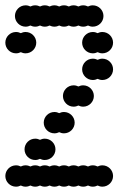

<svg xmlns="http://www.w3.org/2000/svg" viewBox="-20 -700 472 720"><path d="M0 -40C0 -18 18 0 40 0C46.5 0 52.6 -1.6 58 -4.3C63.4 -1.6 69.5 0 76 0C82.5 0 88.6 -1.6 94 -4.3C99.4 -1.6 105.5 0 112 0C118.5 0 124.6 -1.6 130 -4.3C135.4 -1.6 141.5 0 148 0C154.5 0 160.6 -1.6 166 -4.3C171.4 -1.6 177.5 0 184 0C190.5 0 196.6 -1.6 202 -4.3C207.4 -1.6 213.5 0 220 0C226.5 0 232.6 -1.6 238 -4.3C243.4 -1.6 249.5 0 256 0C262.5 0 268.6 -1.6 274 -4.3C279.4 -1.6 285.5 0 292 0C298.5 0 304.6 -1.6 310 -4.3C315.4 -1.6 321.5 0 328 0C334.5 0 340.6 -1.6 346 -4.3C351.4 -1.6 357.5 0 364 0C386 0 404 -18 404 -40C404 -62 386 -80 364 -80C357.5 -80 351.4 -78.4 346 -75.7C340.6 -78.4 334.5 -80 328 -80C321.5 -80 315.4 -78.4 310 -75.7C304.6 -78.4 298.5 -80 292 -80C285.5 -80 279.4 -78.4 274 -75.7C268.6 -78.4 262.5 -80 256 -80C249.5 -80 243.4 -78.4 238 -75.7C232.6 -78.4 226.5 -80 220 -80C213.5 -80 207.4 -78.4 202 -75.7C196.6 -78.4 190.5 -80 184 -80C177.5 -80 171.4 -78.4 166 -75.7C160.6 -78.4 154.5 -80 148 -80C141.5 -80 135.4 -78.4 130 -75.7C124.6 -78.4 118.5 -80 112 -80C105.5 -80 99.4 -78.4 94 -75.7C88.6 -78.4 82.5 -80 76 -80C69.5 -80 63.4 -78.4 58 -75.7C52.6 -78.4 46.5 -80 40 -80C18 -80 0 -62 0 -40ZM72 -140C72 -118 90 -100 112 -100C118.5 -100 124.6 -101.6 130 -104.3C135.4 -101.6 141.5 -100 148 -100C170 -100 188 -118 188 -140C188 -162 170 -180 148 -180C141.5 -180 135.4 -178.4 130 -175.7C124.6 -178.4 118.5 -180 112 -180C90 -180 72 -162 72 -140ZM144 -240C144 -218 162 -200 184 -200C190.5 -200 196.6 -201.6 202 -204.3C207.4 -201.6 213.5 -200 220 -200C242 -200 260 -218 260 -240C260 -262 242 -280 220 -280C213.5 -280 207.4 -278.4 202 -275.7C196.6 -278.4 190.5 -280 184 -280C162 -280 144 -262 144 -240ZM216 -340C216 -318 234 -300 256 -300C262.5 -300 268.6 -301.6 274 -304.3C279.4 -301.6 285.5 -300 292 -300C314 -300 332 -318 332 -340C332 -362 314 -380 292 -380C285.5 -380 279.4 -378.4 274 -375.7C268.6 -378.4 262.5 -380 256 -380C234 -380 216 -362 216 -340ZM288 -440C288 -418 306 -400 328 -400C334.5 -400 340.6 -401.6 346 -404.3C351.4 -401.6 357.5 -400 364 -400C386 -400 404 -418 404 -440C404 -462 386 -480 364 -480C357.5 -480 351.4 -478.4 346 -475.7C340.6 -478.4 334.5 -480 328 -480C306 -480 288 -462 288 -440ZM288 -540C288 -518 306 -500 328 -500C334.5 -500 340.6 -501.6 346 -504.3C351.4 -501.6 357.5 -500 364 -500C386 -500 404 -518 404 -540C404 -562 386 -580 364 -580C357.5 -580 351.4 -578.4 346 -575.7C340.6 -578.4 334.5 -580 328 -580C306 -580 288 -562 288 -540ZM0 -540C0 -518 18 -500 40 -500C46.5 -500 52.6 -501.6 58 -504.3C63.4 -501.6 69.5 -500 76 -500C98 -500 116 -518 116 -540C116 -562 98 -580 76 -580C69.5 -580 63.4 -578.4 58 -575.7C52.6 -578.4 46.5 -580 40 -580C18 -580 0 -562 0 -540ZM36 -640C36 -618 54 -600 76 -600C82.5 -600 88.6 -601.6 94 -604.3C99.4 -601.6 105.5 -600 112 -600C118.5 -600 124.6 -601.6 130 -604.3C135.4 -601.6 141.5 -600 148 -600C154.5 -600 160.6 -601.6 166 -604.3C171.4 -601.6 177.5 -600 184 -600C190.5 -600 196.6 -601.6 202 -604.3C207.4 -601.6 213.5 -600 220 -600C226.5 -600 232.6 -601.6 238 -604.3C243.4 -601.6 249.5 -600 256 -600C262.5 -600 268.6 -601.6 274 -604.3C279.4 -601.6 285.5 -600 292 -600C298.5 -600 304.6 -601.6 310 -604.3C315.4 -601.6 321.5 -600 328 -600C350 -600 368 -618 368 -640C368 -662 350 -680 328 -680C321.5 -680 315.4 -678.4 310 -675.7C304.6 -678.4 298.5 -680 292 -680C285.5 -680 279.4 -678.4 274 -675.7C268.6 -678.4 262.5 -680 256 -680C249.5 -680 243.4 -678.4 238 -675.7C232.6 -678.4 226.5 -680 220 -680C213.5 -680 207.4 -678.4 202 -675.7C196.6 -678.4 190.5 -680 184 -680C177.5 -680 171.4 -678.4 166 -675.7C160.6 -678.4 154.5 -680 148 -680C141.5 -680 135.4 -678.4 130 -675.7C124.6 -678.4 118.5 -680 112 -680C105.5 -680 99.4 -678.4 94 -675.7C88.6 -678.4 82.5 -680 76 -680C54 -680 36 -662 36 -640Z"/></svg>

Font: Dotrice Condensed
Style: Bold
Weight: 700
Width: 2
Monospace: yes
Designer: Paul Flo Williams
Foundry: His Deeds Are Dust
Version: Version 1.001